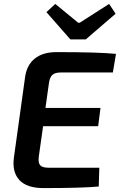

<svg xmlns="http://www.w3.org/2000/svg" viewBox="-20 -958 612 980"><path d="M339 -757 217 -896 262 -938 379 -842H387L537 -938L570 -888L418 -757ZM556 -588H290Q260 -588 246.5 -575Q233 -562 229 -528L212 -407H493L481 -314H200L178 -159Q174 -127 185 -114.5Q196 -102 227 -102H487L484 -6Q399 2 202 2Q117 2 79 -39Q41 -80 51 -154L108 -564Q116 -625 157 -658.5Q198 -692 268 -692Q483 -692 572 -683Z"/></svg>

Font: Exo 2.0 Semi Bold
Style: Italic
Weight: 600
Italic angle: -8°
Designer: Natanael Gama
Version: Version 1.001;PS 001.001;hotconv 1.0.70;makeotf.lib2.5.58329